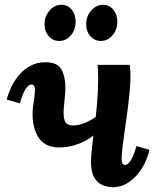

<svg xmlns="http://www.w3.org/2000/svg" viewBox="-20 -771 650 802"><path d="M228 -155Q163 -155 136.5 -204Q110 -253 118 -326Q124 -363 125.5 -383Q127 -403 123.5 -410.5Q120 -418 111 -418Q100 -418 88 -401Q76 -384 63 -339L8 -355Q13 -376 25 -403Q37 -430 57 -454.5Q77 -479 105 -495Q133 -511 170 -511Q220 -511 236.5 -481Q253 -451 253 -405Q253 -387 251 -367Q249 -347 247 -326Q243 -286 250.5 -266.5Q258 -247 286 -247Q309 -247 335.5 -258Q362 -269 382.5 -284.5Q403 -300 405 -313L396 -227Q359 -191 315.5 -173Q272 -155 228 -155ZM450 11Q430 11 409 2.5Q388 -6 374 -29Q360 -52 360 -95Q360 -120 364.5 -157.5Q369 -195 375 -241.5Q381 -288 385.5 -339Q390 -390 390 -442Q390 -456 389.5 -471Q389 -486 388 -500H522Q524 -479 524.5 -470.5Q525 -462 525 -452Q525 -426 521.5 -388Q518 -350 512.5 -308Q507 -266 501 -225.5Q495 -185 491.5 -154Q488 -123 488 -108Q488 -92 492.5 -87Q497 -82 502 -82Q513 -82 525 -99Q537 -116 550 -161L604 -145Q600 -124 588 -97Q576 -70 556.5 -45.5Q537 -21 510.5 -5Q484 11 450 11ZM401 -600Q375 -600 357.5 -620Q340 -640 340 -670Q340 -703 361 -727Q382 -751 410 -751Q437 -751 453.5 -730.5Q470 -710 470 -681Q470 -647 450 -623.5Q430 -600 401 -600ZM227 -600Q201 -600 183.5 -620Q166 -640 166 -670Q166 -703 187 -727Q208 -751 236 -751Q263 -751 279.5 -730.5Q296 -710 296 -681Q296 -647 276 -623.5Q256 -600 227 -600Z"/></svg>

Font: Lora
Style: Bold Italic
Weight: 700
Italic angle: -3°
Designer: Olga Karpushina, Alexei Vanyashin (Cyrillic)
Foundry: Cyreal
Version: Version 3.004